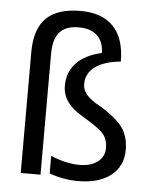

<svg xmlns="http://www.w3.org/2000/svg" viewBox="-49 -673 597 727"><g transform="rotate(5 250.0 -309.5)"><path d="M55.7 -460Q55.7 -546.9 98.1 -588.9Q140.6 -630.9 228.5 -630.9Q310.5 -630.9 353.5 -585.9Q396.5 -541 396.5 -453.1Q334 -447.3 299.8 -422.4Q265.6 -397.5 265.6 -356.4Q265.6 -336.9 276.9 -321.3Q288.1 -305.7 315.4 -288.1L338.9 -274.4Q400.4 -236.3 422.4 -202.6Q444.3 -168.9 444.3 -122.1Q444.3 -59.6 398.9 -23.9Q353.5 11.7 274.4 11.7Q247.1 11.7 219.2 6.8Q191.4 2 165 -7.8V-74.2Q196.3 -61.5 223.1 -55.7Q250 -49.8 273.4 -49.8Q317.4 -49.8 343.3 -69.3Q369.1 -88.9 369.1 -121.1Q369.1 -150.4 356.4 -169.4Q343.8 -188.5 294.9 -218.8L267.6 -235.4Q229.5 -257.8 211.4 -284.7Q193.4 -311.5 193.4 -343.8Q193.4 -395.5 226.1 -430.2Q258.8 -464.8 322.3 -479.5Q321.3 -522.5 296.9 -545.4Q272.5 -568.4 226.6 -568.4Q177.7 -568.4 154.3 -542Q130.9 -515.6 130.9 -459V0H55.7Z"/></g></svg>

Font: BabelStone Irk Bitig Colour
Style: Regular
Weight: 400
Designer: Andrew West
Foundry: BabelStone
Version: Version 1.03 June 7, 2023